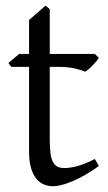

<svg xmlns="http://www.w3.org/2000/svg" viewBox="-20 -645 384 680"><path d="M330.1 -57.1Q306.2 -39.6 282.7 -26.1Q259.3 -12.7 238 -3.7Q216.8 5.4 198.7 10Q180.7 14.6 168 14.6Q150.9 14.6 135.5 8.3Q120.1 2 108.4 -12.5Q96.7 -26.9 89.8 -50.3Q83 -73.7 83 -107.9V-408.2H20L9.8 -421.9L47.9 -454.1H83V-574.2L141.1 -625L156.2 -612.8V-454.1H315.9L330.1 -439.9Q325.7 -433.1 319.1 -425.5Q312.5 -418 305.7 -410.9Q298.8 -403.8 292.2 -398.4Q285.6 -393.1 280.8 -391.1Q269 -397 245.1 -402.6Q221.2 -408.2 181.6 -408.2H156.2V-149.9Q156.2 -120.6 158.9 -101.3Q161.6 -82 168 -70.6Q174.3 -59.1 184.3 -54.4Q194.3 -49.8 209 -49.8Q226.1 -49.8 252 -56.2Q277.8 -62.5 315.9 -82L330.1 -57.1Z"/></svg>

Font: GentiumAlt
Style: Regular
Weight: 400
Designer: J. Victor Gaultney
Version: Version 1.02; 2005; OFL release